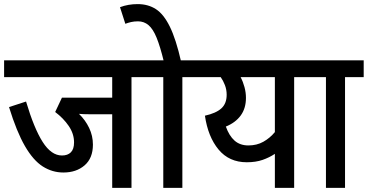

<svg xmlns="http://www.w3.org/2000/svg" viewBox="-20 -916 1793 936"><path d="M621 -540V0H527V-359H418Q401 -359 388 -359.5Q375 -360 365 -361Q396 -331 414.5 -292.5Q433 -254 433 -211Q433 -145 392.5 -110Q352 -75 289 -75Q235 -75 188.5 -104.5Q142 -134 101.5 -204Q61 -274 24 -394L107 -421Q146 -290 188 -224Q230 -158 282 -158Q310 -158 325.5 -173.5Q341 -189 341 -222Q341 -264 315 -302Q289 -340 249 -370L282 -440H527V-540H0V-622H712V-540Z M869 -540V0H776V-540H698V-622H960V-540ZM779 -615Q761 -689 743.5 -732Q726 -775 704 -793.5Q682 -812 653 -812Q634 -812 619 -808.5Q604 -805 591 -800L565 -881Q605 -896 651 -896Q702 -896 740 -871.5Q778 -847 808 -786Q838 -725 863 -615Z M1505 -622V-540H1414V0H1320V-166Q1293 -148 1260 -136.5Q1227 -125 1183 -125Q1097 -125 1045.5 -187Q994 -249 979 -352Q1033 -364 1059 -387.5Q1085 -411 1085 -454Q1085 -479 1076.5 -501Q1068 -523 1056 -540H947V-622ZM1081 -299Q1097 -254 1123.5 -230.5Q1150 -207 1191 -207Q1232 -207 1264 -225Q1296 -243 1320 -272V-540H1153Q1165 -517 1172 -491Q1179 -465 1179 -439Q1179 -388 1153.5 -353Q1128 -318 1081 -299Z M1662 -540V0H1569V-540H1491V-622H1753V-540Z"/></svg>

Font: Noto Sans SemiCondensed Medium
Style: Italic
Weight: 500
Width: 4
Italic angle: -12°
Designer: Monotype Design Team
Foundry: Monotype Imaging Inc.
Version: Version 2.013; ttfautohint (v1.8.4.7-5d5b)